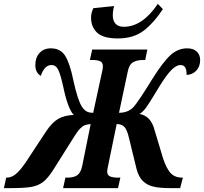

<svg xmlns="http://www.w3.org/2000/svg" viewBox="-69 -969 1051 989"><path d="M-37 -54H-34Q-10 -54 12.5 -72.5Q35 -91 63 -132L169 -293Q199 -338 230.5 -356.5Q262 -375 311 -377Q281 -407 257 -521Q243 -585 231 -609.5Q219 -634 196 -634Q160 -634 141 -578Q113 -595 113 -634Q113 -672 134.5 -696Q156 -720 193 -720Q243 -720 267 -681Q291 -642 308 -559Q331 -453 353 -419Q364 -403 376.5 -395.5Q389 -388 411 -388L457 -600Q461 -615 461 -628Q461 -647 447 -653.5Q433 -660 405 -660H394L406 -714H690L679 -660H668Q636 -660 616 -648Q596 -636 589 -600L544 -388Q592 -388 620 -419Q644 -446 713 -558Q769 -648 808 -684Q847 -720 895 -720Q927 -720 944.5 -703.5Q962 -687 962 -660Q962 -626 942 -605Q922 -584 892 -583Q893 -605 886 -619.5Q879 -634 861 -634Q839 -634 813.5 -608Q788 -582 752 -524L732 -491Q702 -441 685.5 -417.5Q669 -394 650 -382Q675 -377 692.5 -362Q710 -347 722 -316L762 -183Q779 -120 802 -87Q825 -54 870 -54H873L859 0H808Q757 0 724 -7Q691 -14 668 -35.5Q645 -57 634 -100L596 -256Q586 -300 572 -315Q558 -330 532 -330L490 -126Q483 -93 483 -86Q483 -67 497.5 -60.5Q512 -54 540 -54H551L539 0H256L268 -54H279Q309 -54 327.5 -65.5Q346 -77 354 -112L398 -330Q378 -328 367.5 -324Q357 -320 343.5 -306.5Q330 -293 311 -262L204 -92Q177 -50 152 -31Q127 -12 91 -6Q55 0 -14 0H-49ZM400 -878Q400 -903 412 -927L519 -938Q512 -914 512 -889Q512 -863 526 -847Q540 -831 569 -831Q664 -831 744 -949L770 -922Q725 -853 672.5 -812Q620 -771 538 -771Q463 -771 431.5 -800.5Q400 -830 400 -878Z"/></svg>

Font: Noto Serif CondExtraBold
Style: Italic
Weight: 800
Width: 3
Italic angle: -12°
Designer: Monotype Design Team
Foundry: Monotype Imaging Inc.
Version: Version 1.001